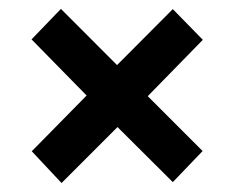

<svg xmlns="http://www.w3.org/2000/svg" viewBox="-20 -547 528 434"><path d="M119.1 -133.3 51.8 -205.1 175.8 -331.1 51.3 -458 117.7 -526.9 244.6 -399.9 370.6 -526.4 438.5 -457 314 -329.6 438 -205.6 370.6 -135.3 245.6 -259.8Z"/></svg>

Font: Comme SemiBold
Style: Regular
Weight: 600
Version: Version 1.000;gftools[0.9.27]